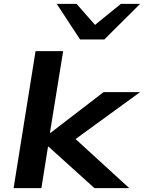

<svg xmlns="http://www.w3.org/2000/svg" viewBox="-20 -968 741 988"><path d="M50 0 163 -705H305L237 -285H241L513 -494H701L342 -233L341 -278L645 0H466L230 -213H227L193 0ZM392 -765 272 -948H374L469 -840L602 -948H701L517 -765Z"/></svg>

Font: Nunito Sans 10pt Expanded
Style: Bold Italic
Weight: 700
Width: 7
Italic angle: -9°
Designer: Vernon Adams
Foundry: Vernon Adams
Version: Version 3.101;gftools[0.9.27]